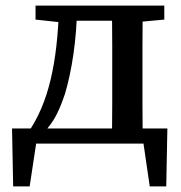

<svg xmlns="http://www.w3.org/2000/svg" viewBox="-20 -513 646 686"><path d="M535 0H67L115 -39L86 153H27L23 -54H578L574 153H515L487 -39ZM380 0Q380 -30 380.5 -67.5Q381 -105 381 -144Q381 -183 381 -218V-275Q381 -310 381 -349Q381 -388 380.5 -426Q380 -464 380 -493H490Q490 -464 489.5 -426Q489 -388 489 -349Q489 -310 489 -275V-218Q489 -183 489 -144Q489 -105 489.5 -67.5Q490 -30 490 0ZM107 -443V-493H216V-433H199ZM439 -433V-493H567V-443L459 -433ZM80 -39Q107 -78 127 -124.5Q147 -171 160.5 -227Q174 -283 181.5 -349.5Q189 -416 191 -493H256Q254 -400 242.5 -320.5Q231 -241 212 -177Q200 -141 185.5 -110.5Q171 -80 150 -55V-14ZM220 -439V-493H411V-439Z"/></svg>

Font: Source Serif 4 Medium
Style: Regular
Weight: 500
Designer: Frank Grießhammer
Foundry: Adobe Systems Incorporated
Version: Version 4.004;hotconv 1.0.116;makeotfexe 2.5.65601